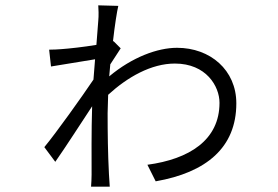

<svg xmlns="http://www.w3.org/2000/svg" viewBox="-20 -663 1040 719"><path d="M348 -585 341 -495C294 -487 238 -481 210 -479C195 -478 182 -477 164 -477L171 -414L336 -441L330 -365C287 -301 190 -165 146 -112L187 -57C227 -114 284 -203 325 -265C322 -173 323 -69 323 -9C323 3 322 25 321 36H391C390 21 389 3 388 -11C384 -88 383 -165 383 -239L385 -308C457 -374 546 -425 635 -425C752 -425 802 -340 802 -278C802 -138 688 -67 532 -46L563 16C752 -17 865 -110 865 -276C865 -401 767 -484 643 -484C570 -484 475 -449 389 -377L393 -422L432 -482L405 -509L403 -508C410 -570 418 -620 423 -641L348 -643C349 -633 350 -602 348 -585Z"/></svg>

Font: Noto Sans HK DemiLight
Style: Regular
Weight: 350
Designer: Ryoko NISHIZUKA 西塚涼子 (kana, bopomofo & ideographs); Paul D. Hunt (Latin, Greek & Cyrillic); Sandoll Communications 산돌커뮤니
Foundry: Adobe
Version: Version 2.004;hotconv 1.0.118;makeotfexe 2.5.65603